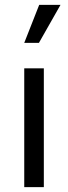

<svg xmlns="http://www.w3.org/2000/svg" viewBox="-20 -764 278 784"><path d="M140 -744H227L139 -589H79ZM79 0V-485H159V0Z"/></svg>

Font: Palanquin
Style: Regular
Weight: 400
Designer: Pria Ravichandran
Version: Version 1.0.4